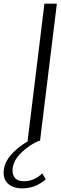

<svg xmlns="http://www.w3.org/2000/svg" viewBox="-71 -770 331 1050"><path d="M160 178 179 211Q121 262 44 260Q-5 258 -30.5 231Q-56 204 -50 158Q-40 75 85 0H80L172 -750H240L148 0H142Q92 21 48 62.5Q4 104 -2 152Q-5 183 10 202Q25 221 59 221Q117 221 160 178Z"/></svg>

Font: Orkney Light
Style: LightItalic
Weight: 300
Designer: Samuel Oakes and Alfredo Marco Pradil
Foundry: Alfredo Marco Pradil
Version: 1.0; ttfautohint (v1.5)